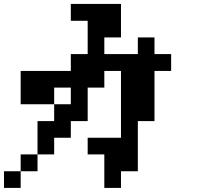

<svg xmlns="http://www.w3.org/2000/svg" viewBox="-20 -796 1040 957"><path d="M83 -276.4V-442.4H333V-526.4H417V-692.4H333V-776.4H583V-609.4H500V-526.4H667V-609.4H750V-526.4H833V-442.4H750V-192.4H667V57.6H583V140.6H500V-26.4H417V-109.4H583V-442.4H500V-359.4H417V-192.4H333V-109.4H250V-26.4H167V-192.4H250V-276.4ZM250 -276.4H333V-359.4H250ZM167 -26.4V57.6H83V-26.4ZM83 57.6V140.6H0V57.6Z"/></svg>

Font: KH Dot Dougenzaka 12
Style: Regular
Weight: 400
Designer: Original version for X68000 by Keitarou Hiraki (http://hp.vector.co.jp/authors/VA000874/) / TrueType conversion by Homem
Version: Version 1.00.20150527